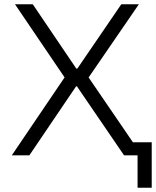

<svg xmlns="http://www.w3.org/2000/svg" viewBox="-20 -725 728 896"><path d="M622 151V0H579V-61H688V151ZM35 0 289 -375 290 -351 50 -705H133L336 -405H341L546 -705H628L385 -351V-376L642 0H559L339 -322H335L117 0Z"/></svg>

Font: Nunito Sans 6pt Light
Style: Regular
Weight: 300
Version: Version 3.101;gftools[0.9.27]